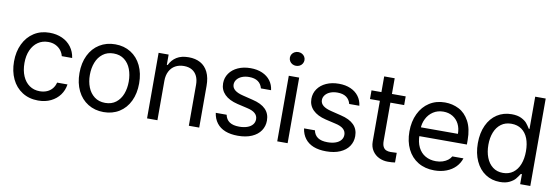

<svg xmlns="http://www.w3.org/2000/svg" viewBox="-54 -1123 4450 1529"><g transform="rotate(10 2170.5 -359.0)"><path d="M42 -262.7Q42 -342.8 72.3 -405.3Q102.5 -467.8 156.7 -502.4Q210.9 -537.1 282.2 -537.1Q338.9 -537.1 384.3 -516.6Q429.7 -496.1 458 -458Q486.3 -419.9 493.2 -370.1H409.2Q403.3 -395.5 386.7 -416.5Q370.1 -437.5 344.2 -450.2Q318.4 -462.9 284.2 -462.9Q237.3 -462.9 201.7 -438.5Q166 -414.1 146 -369.6Q126 -325.2 126 -265.6Q126 -205.1 145.5 -159.7Q165 -114.3 200.7 -89.4Q236.3 -64.5 284.2 -64.5Q315.4 -64.5 341.3 -75.2Q367.2 -85.9 384.8 -106.9Q402.3 -127.9 409.2 -156.2H493.2Q486.3 -108.4 459 -70.8Q431.6 -33.2 386.7 -11.2Q341.8 10.7 284.2 10.7Q210.9 10.7 155.8 -24.4Q100.6 -59.6 71.3 -121.6Q42 -183.6 42 -262.7Z M571.3 -262.7Q571.3 -344.7 601.6 -406.7Q631.8 -468.8 687 -502.9Q742.2 -537.1 813.5 -537.1Q884.8 -537.1 939.5 -502.9Q994.1 -468.8 1023.9 -406.7Q1053.7 -344.7 1053.7 -262.7Q1053.7 -181.6 1023.9 -119.6Q994.1 -57.6 939.5 -23.4Q884.8 10.7 813.5 10.7Q742.2 10.7 687 -23.4Q631.8 -57.6 601.6 -119.6Q571.3 -181.6 571.3 -262.7ZM969.7 -262.7Q969.7 -317.4 952.6 -362.8Q935.5 -408.2 900.4 -435.5Q865.2 -462.9 813.5 -462.9Q761.7 -462.9 726.1 -435.5Q690.4 -408.2 672.9 -362.8Q655.3 -317.4 655.3 -262.7Q655.3 -208 672.9 -163.1Q690.4 -118.2 726.1 -90.8Q761.7 -63.5 813.5 -63.5Q865.2 -63.5 900.4 -90.8Q935.5 -118.2 952.6 -163.1Q969.7 -208 969.7 -262.7Z M1248 0H1164.1V-530.3H1245.1V-447.3H1252Q1272.5 -490.2 1310.5 -513.7Q1348.6 -537.1 1407.2 -537.1Q1461.9 -537.1 1502 -515.1Q1542 -493.2 1564 -448.2Q1585.9 -403.3 1585.9 -336.9V0H1502V-331.1Q1502 -372.1 1487.8 -401.4Q1473.6 -430.7 1446.8 -446.3Q1419.9 -461.9 1381.8 -461.9Q1342.8 -461.9 1312.5 -445.3Q1282.2 -428.7 1265.1 -396Q1248 -363.3 1248 -318.4Z M1908.2 -465.8Q1876 -465.8 1850.6 -455.6Q1825.2 -445.3 1810.5 -426.8Q1795.9 -408.2 1795.9 -385.7Q1795.9 -359.4 1818.4 -340.8Q1840.8 -322.3 1886.7 -311.5L1965.8 -292Q2037.1 -275.4 2072.3 -239.7Q2107.4 -204.1 2107.4 -148.4Q2107.4 -102.5 2083 -66.4Q2058.6 -30.3 2011.7 -9.8Q1964.8 10.7 1899.4 10.7Q1839.8 10.7 1796.9 -6.3Q1753.9 -23.4 1728 -57.1Q1702.1 -90.8 1695.3 -138.7H1783.2Q1791 -100.6 1819.3 -81.5Q1847.7 -62.5 1897.5 -62.5Q1934.6 -62.5 1962.4 -72.3Q1990.2 -82 2005.4 -100.6Q2020.5 -119.1 2020.5 -143.6Q2020.5 -171.9 1999.5 -190.9Q1978.5 -210 1933.6 -219.7L1853.5 -238.3Q1784.2 -254.9 1748 -291.5Q1711.9 -328.1 1711.9 -380.9Q1711.9 -425.8 1736.8 -461.4Q1761.7 -497.1 1806.2 -517.1Q1850.6 -537.1 1908.2 -537.1Q1961.9 -537.1 2002.9 -519Q2043.9 -501 2068.4 -468.3Q2092.8 -435.5 2097.7 -392.6H2015.6Q2006.8 -427.7 1980 -446.8Q1953.1 -465.8 1908.2 -465.8Z M2216.8 -530.3H2300.8V0H2216.8ZM2200.2 -673.8Q2200.2 -689.5 2208 -702.1Q2215.8 -714.8 2229.5 -722.2Q2243.2 -729.5 2258.8 -729.5Q2275.4 -729.5 2289.1 -722.2Q2302.7 -714.8 2310.5 -702.1Q2318.4 -689.5 2318.4 -673.8Q2318.4 -659.2 2310.5 -646Q2302.7 -632.8 2289.1 -625.5Q2275.4 -618.2 2258.8 -618.2Q2243.2 -618.2 2229.5 -625.5Q2215.8 -632.8 2208 -646Q2200.2 -659.2 2200.2 -673.8Z M2622.1 -465.8Q2589.8 -465.8 2564.5 -455.6Q2539.1 -445.3 2524.4 -426.8Q2509.8 -408.2 2509.8 -385.7Q2509.8 -359.4 2532.2 -340.8Q2554.7 -322.3 2600.6 -311.5L2679.7 -292Q2751 -275.4 2786.1 -239.7Q2821.3 -204.1 2821.3 -148.4Q2821.3 -102.5 2796.9 -66.4Q2772.5 -30.3 2725.6 -9.8Q2678.7 10.7 2613.3 10.7Q2553.7 10.7 2510.7 -6.3Q2467.8 -23.4 2441.9 -57.1Q2416 -90.8 2409.2 -138.7H2497.1Q2504.9 -100.6 2533.2 -81.5Q2561.5 -62.5 2611.3 -62.5Q2648.4 -62.5 2676.3 -72.3Q2704.1 -82 2719.2 -100.6Q2734.4 -119.1 2734.4 -143.6Q2734.4 -171.9 2713.4 -190.9Q2692.4 -210 2647.5 -219.7L2567.4 -238.3Q2498 -254.9 2461.9 -291.5Q2425.8 -328.1 2425.8 -380.9Q2425.8 -425.8 2450.7 -461.4Q2475.6 -497.1 2520 -517.1Q2564.5 -537.1 2622.1 -537.1Q2675.8 -537.1 2716.8 -519Q2757.8 -501 2782.2 -468.3Q2806.6 -435.5 2811.5 -392.6H2729.5Q2720.7 -427.7 2693.8 -446.8Q2667 -465.8 2622.1 -465.8Z M3162.1 -460H2885.7V-530.3H3162.1ZM3050.8 -657.2V-152.3Q3050.8 -120.1 3060.1 -103Q3069.3 -85.9 3084.5 -79.6Q3099.6 -73.2 3120.1 -73.2Q3144.5 -73.2 3169.9 -75.2V2.9Q3144.5 6.8 3111.3 6.8Q3074.2 6.8 3041 -8.8Q3007.8 -24.4 2986.8 -55.7Q2965.8 -86.9 2965.8 -130.9V-657.2Z M3239.7 -260.7Q3239.7 -341.8 3270 -404.8Q3300.3 -467.8 3354.5 -502.4Q3408.7 -537.1 3480 -537.1Q3540.5 -537.1 3592.3 -510.7Q3644 -484.4 3676.3 -424.8Q3708.5 -365.2 3708.5 -272.5V-237.3H3298.3V-308.6H3623.5Q3623.5 -353.5 3606 -388.2Q3588.4 -422.9 3555.7 -442.9Q3522.9 -462.9 3480 -462.9Q3433.1 -462.9 3397.9 -439.9Q3362.8 -417 3343.3 -378.4Q3323.7 -339.8 3323.7 -295.9V-248Q3323.7 -189.5 3344.2 -147.9Q3364.7 -106.4 3401.9 -85Q3439 -63.5 3487.8 -63.5Q3518.1 -63.5 3542.5 -71.8Q3566.9 -80.1 3584 -93.3Q3601.1 -106.4 3610.8 -124H3700.7Q3688 -84 3658.7 -53.7Q3629.4 -23.4 3585.4 -6.3Q3541.5 10.7 3487.8 10.7Q3412.6 10.7 3356.4 -22.9Q3300.3 -56.6 3270 -118.2Q3239.7 -179.7 3239.7 -260.7Z M3792.5 -263.7Q3792.5 -346.7 3821.3 -408.7Q3850.1 -470.7 3901.4 -503.9Q3952.6 -537.1 4019 -537.1Q4065.9 -537.1 4096.7 -522Q4127.4 -506.8 4142.1 -489.3Q4156.7 -471.7 4172.4 -446.3H4178.2V-707H4263.2V0H4181.2V-81.1H4172.4Q4155.8 -55.7 4141.1 -38.1Q4126.5 -20.5 4095.7 -4.9Q4064.9 10.7 4018.1 10.7Q3952.6 10.7 3901.4 -22.9Q3850.1 -56.6 3821.3 -119.1Q3792.5 -181.6 3792.5 -263.7ZM4181.2 -265.6Q4181.2 -325.2 4164.1 -369.1Q4147 -413.1 4112.8 -437.5Q4078.6 -461.9 4029.8 -461.9Q3981 -461.9 3946.8 -436.5Q3912.6 -411.1 3895 -366.7Q3877.4 -322.3 3877.4 -265.6Q3877.4 -208 3895 -162.6Q3912.6 -117.2 3946.8 -90.8Q3981 -64.5 4029.8 -64.5Q4077.6 -64.5 4111.8 -89.8Q4146 -115.2 4163.6 -160.6Q4181.2 -206.1 4181.2 -265.6Z"/></g></svg>

Font: WEMIX Pretendard Variable
Style: Regular
Weight: 400
Designer: Base glyphs from Inter by Rasmus Andersson; Hangeul glyphs from Noto Sans CJK(Source Han Sans) by Jang Soo-young and Kan
Foundry: Kil Hyung-jin
Version: Version 1.000;Glyphs 3.2 (3208)